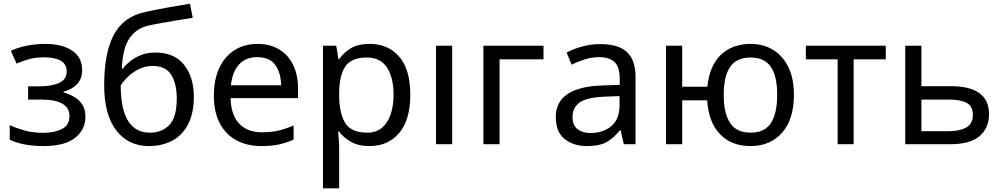

<svg xmlns="http://www.w3.org/2000/svg" viewBox="-20 -785 5456 1045"><path d="M226 -546Q318 -546 372.5 -509.5Q427 -473 427 -405Q427 -356 400 -327.5Q373 -299 326 -286V-282Q358 -273 385 -257Q412 -241 428.5 -215Q445 -189 445 -148Q445 -81 389.5 -35.5Q334 10 216 10Q158 10 111 0.5Q64 -9 33 -25V-104Q67 -88 113.5 -75Q160 -62 215 -62Q275 -62 316.5 -82.5Q358 -103 358 -153Q358 -243 205 -243H133V-315H191Q260 -315 301.5 -333.5Q343 -352 343 -397Q343 -435 311.5 -454Q280 -473 221 -473Q177 -473 143.5 -464.5Q110 -456 70 -439L39 -509Q123 -546 226 -546Z M547 -322Q547 -498 600 -596.5Q653 -695 771 -720Q836 -734 898 -745Q960 -756 1014 -765L1029 -688Q994 -683 950 -675.5Q906 -668 863 -660.5Q820 -653 789 -646Q724 -632 686 -578.5Q648 -525 643 -412H649Q663 -431 687.5 -451Q712 -471 746.5 -485Q781 -499 825 -499Q929 -499 982 -432Q1035 -365 1035 -258Q1035 -169 1004 -109Q973 -49 918 -19.5Q863 10 790 10Q679 10 613 -75Q547 -160 547 -322ZM797 -63Q862 -63 902 -105Q942 -147 942 -249Q942 -331 911.5 -378.5Q881 -426 811 -426Q767 -426 731 -406.5Q695 -387 671 -362Q647 -337 637 -320Q637 -271 644 -225Q651 -179 668.5 -142.5Q686 -106 717.5 -84.5Q749 -63 797 -63Z M1381 -546Q1450 -546 1499.5 -516Q1549 -486 1575.5 -431.5Q1602 -377 1602 -304V-251H1235Q1237 -160 1281.5 -112.5Q1326 -65 1406 -65Q1457 -65 1496.5 -74.5Q1536 -84 1578 -102V-25Q1537 -7 1497 1.5Q1457 10 1402 10Q1326 10 1267.5 -21Q1209 -52 1176.5 -113.5Q1144 -175 1144 -264Q1144 -352 1173.5 -415Q1203 -478 1256.5 -512Q1310 -546 1381 -546ZM1380 -474Q1317 -474 1280.5 -433.5Q1244 -393 1237 -321H1510Q1509 -389 1478 -431.5Q1447 -474 1380 -474Z M1993 -546Q2092 -546 2152.5 -477Q2213 -408 2213 -269Q2213 -132 2152.5 -61Q2092 10 1992 10Q1930 10 1889.5 -13.5Q1849 -37 1826 -68H1820Q1822 -51 1824 -25Q1826 1 1826 20V240H1738V-536H1810L1822 -463H1826Q1850 -498 1889 -522Q1928 -546 1993 -546ZM1977 -472Q1895 -472 1861.5 -426Q1828 -380 1826 -286V-269Q1826 -170 1858.5 -116.5Q1891 -63 1979 -63Q2028 -63 2059.5 -90Q2091 -117 2106.5 -163.5Q2122 -210 2122 -270Q2122 -362 2086.5 -417Q2051 -472 1977 -472Z M2441 0H2353V-536H2441Z M2938 -536V-462H2699V0H2611V-536Z M3247 -545Q3345 -545 3392 -502Q3439 -459 3439 -365V0H3375L3358 -76H3354Q3319 -32 3280.5 -11Q3242 10 3174 10Q3101 10 3053 -28.5Q3005 -67 3005 -149Q3005 -229 3068 -272.5Q3131 -316 3262 -320L3353 -323V-355Q3353 -422 3324 -448Q3295 -474 3242 -474Q3200 -474 3162 -461.5Q3124 -449 3091 -433L3064 -499Q3099 -518 3147 -531.5Q3195 -545 3247 -545ZM3352 -262 3273 -259Q3173 -255 3134.5 -227Q3096 -199 3096 -148Q3096 -103 3123.5 -82Q3151 -61 3194 -61Q3262 -61 3307 -98.5Q3352 -136 3352 -214Z M4301 -269Q4301 -136 4237 -63Q4173 10 4064 10Q3962 10 3899.5 -54Q3837 -118 3829 -239H3693V0H3605V-536H3693V-313H3830Q3841 -426 3903 -486Q3965 -546 4066 -546Q4135 -546 4188 -513.5Q4241 -481 4271 -419.5Q4301 -358 4301 -269ZM3919 -269Q3919 -168 3954 -115.5Q3989 -63 4065 -63Q4142 -63 4176 -115.5Q4210 -168 4210 -269Q4210 -370 4175.5 -421Q4141 -472 4065 -472Q3989 -472 3954 -421Q3919 -370 3919 -269Z M4801 -462H4626V0H4539V-462H4366V-536H4801Z M4995 -316H5154Q5363 -316 5363 -164Q5363 -89 5312 -44.5Q5261 0 5150 0H4907V-536H4995ZM5275 -159Q5275 -208 5240.5 -225.5Q5206 -243 5144 -243H4995V-71H5146Q5202 -71 5238.5 -91Q5275 -111 5275 -159Z"/></svg>

Font: Noto IKEA Latin
Style: Regular
Weight: 400
Designer: Monotype Design Team
Foundry: Monotype Imaging Inc.
Version: Version 1.0